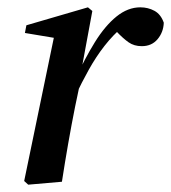

<svg xmlns="http://www.w3.org/2000/svg" viewBox="-20 -496 467 524"><path d="M185 -233 174 -276H184Q211 -336 239 -381Q267 -426 298 -451Q329 -476 363 -476Q384 -476 401.5 -466.5Q419 -457 427 -434Q426 -408 410 -389Q394 -370 367 -370Q346 -370 331 -380.5Q316 -391 298 -410L285 -425L315 -429V-423Q288 -400 265 -370.5Q242 -341 222.5 -306Q203 -271 185 -233ZM46 -2 129 -403 150 -389 48 -406 52 -427 220 -476 232 -466 200 -293 202 -286 185 -205Q175 -155 166 -103.5Q157 -52 149 0L57 8Z"/></svg>

Font: Source Serif 4 48pt SemiBold
Style: Italic
Weight: 600
Italic angle: -12°
Designer: Frank Grießhammer
Foundry: Adobe Systems Incorporated
Version: Version 4.004;hotconv 1.0.116;makeotfexe 2.5.65601